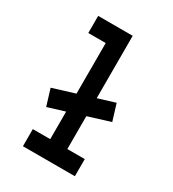

<svg xmlns="http://www.w3.org/2000/svg" viewBox="-168 -778 786 872"><g transform="rotate(30 225.0 -342.0)"><path d="M361.3 -89.8V0H88.9V-89.8H180.2V-234.4L91.3 -207L64.9 -293L180.2 -328.6V-593.8H88.9V-683.6H270V-356.4L358.9 -383.8L385.3 -297.9L270 -262.2V-89.8Z"/></g></svg>

Font: Anka/Coder Narrow
Style: Bold
Weight: 700
Width: 3
Monospace: yes
Version: Version 001.100